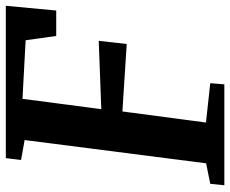

<svg xmlns="http://www.w3.org/2000/svg" viewBox="-85 -698 783 653"><g transform="rotate(-90 306.5 -371.5)"><path d="M7.8 -47.9 77.6 -62 156.7 -679.2 88.9 -691.4 95.2 -743.2H613.3L597.2 -571.8H510.7L496.1 -675.8L296.9 -686.5L261.7 -418.5L494.1 -427.2L483.4 -332L253.9 -346.7L216.3 -62.5L350.1 -47.9L346.2 0H2.9Z"/></g></svg>

Font: Merriweather Bold
Style: Italic
Weight: 700
Italic angle: -7°
Designer: Eben Sorkin ( eben@eyebytes.com )
Foundry: Eben Sorkin ( eben@eyebytes.com )
Version: Version 1.5; ttfautohint (v0.97) -l 13 -r 13 -G 200 -x 24 -f